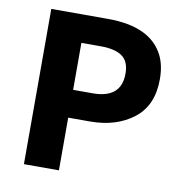

<svg xmlns="http://www.w3.org/2000/svg" viewBox="-75 -723 756 794"><g transform="rotate(10 303.0 -326.0)"><path d="M306.2 -337.9Q426.3 -337.9 425.8 -441.9Q425.8 -492.7 395.5 -513.9Q365.2 -535.2 306.2 -535.2H224.1V-337.9ZM77.1 -651.9H314.9Q495.1 -651.9 549.8 -541.5Q569.8 -501 569.8 -442.9Q569.8 -332.5 497.6 -276.9Q425.3 -221.2 314.9 -221.2H224.1V0H77.1Z"/></g></svg>

Font: SourceSansPro-Bold
Style: Bold
Weight: 700
Designer: Paul D. Hunt
Foundry: Adobe Systems Incorporated
Version: Version 1.050;PS Version 1.000;hotconv 1.0.70;makeotf.lib2.5